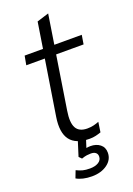

<svg xmlns="http://www.w3.org/2000/svg" viewBox="-161 -722 676 973"><g transform="rotate(-20 177.5 -235.0)"><path d="M213 8Q139 8 108.5 -32.5Q78 -73 91 -155L138 -452H38L47 -501H146L168 -641L232 -661L207 -501H355L347 -452H199L154 -165Q144 -103 160 -74Q176 -45 220 -45Q239 -45 255 -49Q271 -53 283 -58L275 -4Q261 1 246 4.5Q231 8 213 8ZM159 191Q134 191 112.5 186Q91 181 76 172L91 133Q109 142 124.5 146Q140 150 163 150Q191 150 209 139Q227 128 227 108Q227 95 218 87.5Q209 80 192 80Q182 80 170.5 81.5Q159 83 142 89L128 75L158 -20H202L178 55L157 51Q169 48 181 46Q193 44 203 44Q234 44 254.5 60Q275 76 275 105Q275 143 242 167Q209 191 159 191Z"/></g></svg>

Font: Mulish ExtraLight Light
Style: Italic
Weight: 300
Italic angle: -9°
Version: Version 3.603